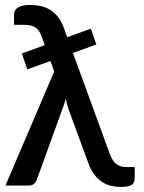

<svg xmlns="http://www.w3.org/2000/svg" viewBox="-20 -748 580 774"><path d="M523 -74.5V-31.5Q523 -8.5 508.8 -1.5Q494.5 5.5 466 5.5Q447 5.5 428.2 1.2Q409.5 -3 392.2 -14Q375 -25 360 -44.5Q345 -64 334.5 -95L257 -305.5Q253 -318 250 -328.8Q247 -339.5 245 -350Q242.5 -339.5 239 -328.8Q235.5 -318 231 -307L127.5 -21Q124 -12.5 116.2 -6.2Q108.5 0 95.5 0H2L198.5 -460L183.5 -502L90 -468.5L68 -532.5L160.5 -566L150 -595.5Q144.5 -611 138.2 -621Q132 -631 123.2 -637Q114.5 -643 102.5 -645.5Q90.5 -648 73.5 -648H36.5V-687.5Q36.5 -696 39.5 -703.2Q42.5 -710.5 49.8 -716Q57 -721.5 69.5 -724.8Q82 -728 101.5 -728Q122 -728 142.2 -724Q162.5 -720 180.2 -709.5Q198 -699 212.5 -681.2Q227 -663.5 237 -636.5L251 -598L346.5 -632.5L368.5 -568.5L274 -534.5L423 -126.5Q433 -99.5 448.2 -87Q463.5 -74.5 492.5 -74.5Z"/></svg>

Font: Lato SemiBold
Style: Regular
Weight: 600
Designer: Lukasz Dziedzic with Adam Twardoch and Botio Nikoltchev
Foundry: tyPoland Lukasz Dziedzic
Version: Version 2.015; 2015-08-06; http://www.latofonts.com/